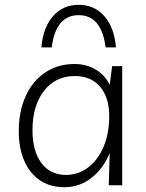

<svg xmlns="http://www.w3.org/2000/svg" viewBox="-20 -770 607 798"><path d="M488 -495V0H432L436 -134Q410 -70 360.5 -31Q311 8 248 8Q187 8 144.5 -21.5Q102 -51 80 -103.5Q58 -156 58 -224Q58 -307 86.5 -370Q115 -433 167.5 -468.5Q220 -504 290 -504Q341 -504 380 -479.5Q419 -455 436 -417L446 -495ZM291 -454Q211 -454 163 -392.5Q115 -331 115 -229Q115 -142 152 -92.5Q189 -43 254 -43Q306 -43 347 -74.5Q388 -106 411 -161.5Q434 -217 434 -287Q434 -365 396 -409.5Q358 -454 291 -454ZM419 -573Q402 -707 307 -707Q212 -707 195 -573H152Q159 -656 200.5 -703Q242 -750 307 -750Q372 -750 413.5 -703Q455 -656 462 -573Z"/></svg>

Font: Livvic Light
Style: Regular
Weight: 300
Designer: Jacques Le Bailly, Baron von Fonthausen
Version: Version 1.001; ttfautohint (v1.8.2)